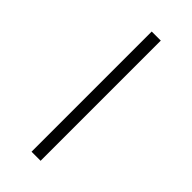

<svg xmlns="http://www.w3.org/2000/svg" viewBox="-178 -551 584 584"><g transform="rotate(45 114.5 -258.5)"><path d="M134 0H95V-517H134Z"/></g></svg>

Font: Public Sans VF
Style: Regular
Weight: 400
Designer: Pablo Impallari, Rodrigo Fuenzalida (Modified by Dan O. Williams and USWDS)
Version: Version 1.003